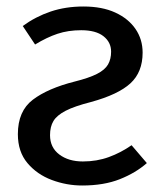

<svg xmlns="http://www.w3.org/2000/svg" viewBox="-20 -559 497 591"><path d="M237 -539Q294 -539 334.5 -520.5Q375 -502 397 -470Q419 -438 419 -397Q419 -337 381.5 -302.5Q344 -268 260 -245Q209 -232 182 -218Q155 -204 144.5 -186.5Q134 -169 134 -143Q134 -105 162.5 -83.5Q191 -62 235 -62Q278 -62 315 -75.5Q352 -89 385 -112L432 -57Q398 -27 349 -7.5Q300 12 233 12Q185 12 139.5 -5Q94 -22 64.5 -57Q35 -92 35 -146Q35 -217 81 -252Q127 -287 210 -308Q254 -319 278.5 -331.5Q303 -344 312.5 -360.5Q322 -377 322 -400Q322 -429 298.5 -447.5Q275 -466 230 -466Q190 -466 157 -455Q124 -444 88 -422L50 -479Q90 -508 136 -523.5Q182 -539 237 -539Z"/></svg>

Font: Fira Sans Variable
Style: Regular
Weight: 400
Designer: Carrois Corporate & Edenspiekermann AG
Foundry: Carrois Corporate GbR & Edenspiekermann AG
Version: Version 4.202